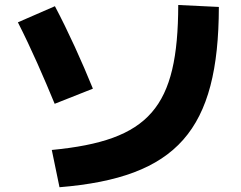

<svg xmlns="http://www.w3.org/2000/svg" viewBox="-20 -743 978 780"><path d="M190.4 -133.8 221.7 17.6C699.2 -21.5 868.2 -212.9 869.1 -714.8L704.1 -722.7C703.1 -305.7 588.9 -171.9 190.4 -133.8ZM202.1 -321.3 357.4 -382.8C312.5 -493.2 257.8 -614.3 203.1 -717.8L52.7 -652.3C107.4 -544.9 158.2 -427.7 202.1 -321.3Z"/></svg>

Font: Pretendard Black
Style: Regular
Weight: 900
Designer: Base glyphs from Inter by Rasmus Andersson; Hangeul glyphs from Noto Sans CJK(Source Han Sans) by Jang Soo-young and Kan
Foundry: Kil Hyung-jin
Version: Version 1.309;Glyphs 3.2 (3225)